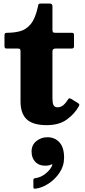

<svg xmlns="http://www.w3.org/2000/svg" viewBox="-20 -710 494 1113"><path d="M437 -94Q412.5 -50 367.5 -17.2Q322.5 15.5 250.5 15.5Q171.5 15.5 135.2 -18Q99 -51.5 99 -122.5V-409.5Q99 -420 96.8 -424.2Q94.5 -428.5 84 -428.5H21Q12 -428.5 9 -431.5Q6 -434.5 6 -444V-502.5Q6 -514 9 -517Q12 -520 23 -520Q61.5 -520 96.2 -529Q131 -538 158 -570.2Q185 -602.5 200 -672Q202 -682.5 204 -686Q206 -689.5 219.5 -689.5H268Q284 -689.5 284 -673.5V-539Q284 -527.5 287 -523.8Q290 -520 301 -520H395.5Q403.5 -520 406.2 -517Q409 -514 409 -505.5V-440.5Q409 -428.5 394.5 -428.5H301Q284 -428.5 284 -412V-141.5Q284 -114 290 -101Q296 -88 315 -88Q345.5 -88 371.5 -129.5Q376.5 -137.5 380 -139.5Q383.5 -141.5 393 -136.5L426.5 -116Q436 -110.5 438.8 -106.2Q441.5 -102 437 -94ZM163 168Q163 130.5 190.8 108Q218.5 85.5 254.5 85.5Q297.5 85.5 324.5 115Q351.5 144.5 351.5 204Q351.5 252 325.2 291Q299 330 260.8 354.8Q222.5 379.5 186.5 383.5Q179 384.5 176.2 382.8Q173.5 381 173.5 372.5V333Q173.5 324.5 183.5 323Q217 319 246 295Q275 271 283 247Q285 239.5 276.5 244Q263.5 250.5 241 250.5Q205.5 250.5 184.2 228Q163 205.5 163 168Z"/></svg>

Font: Besley* Heavy
Style: Regular
Weight: 800
Designer: Owen Earl
Foundry: indestructible type*
Version: Version 3.000; ttfautohint (v1.8.3)